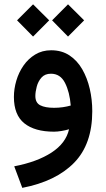

<svg xmlns="http://www.w3.org/2000/svg" viewBox="-20 -613 495 896"><path d="M297.4 -592.8 372.6 -518.1 297.4 -442.4 223.1 -518.1ZM134.3 -592.8 209.5 -518.1 134.3 -442.4 59.6 -518.1ZM410.6 -94.2Q410.6 60.1 325.7 146.7Q240.7 233.4 84 263.7L46.4 163.1Q153.3 142.6 220.5 98.9Q287.6 55.2 302.2 -9.8Q286.1 -4.9 266.8 -1.7Q247.6 1.5 231.9 1.5Q142.1 1.5 93.5 -37.6Q44.9 -76.7 44.9 -160.6Q44.9 -198.2 56.2 -236.6Q67.4 -274.9 89.6 -306.9Q111.8 -338.9 144.3 -358.6Q176.8 -378.4 218.8 -378.4Q268.1 -378.4 304.2 -354.5Q340.3 -330.6 363.8 -289.8Q387.2 -249 398.9 -198.5Q410.6 -147.9 410.6 -94.2ZM232.4 -109.9Q253.4 -109.9 273.4 -112.8Q293.5 -115.7 310.1 -120.6Q305.2 -183.1 283.4 -226.1Q261.7 -269 217.8 -269Q189.5 -269 173.6 -251Q157.7 -232.9 151.4 -208.5Q145 -184.1 145 -165Q145 -133.3 168 -121.6Q190.9 -109.9 232.4 -109.9Z"/></svg>

Font: Vazirmatn FD NL Medium
Style: Regular
Weight: 500
Designer: Saber Rastikerdar
Foundry: Saber Rastikerdar
Version: Version 33.003